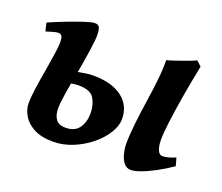

<svg xmlns="http://www.w3.org/2000/svg" viewBox="-87 -582 842 728"><g transform="rotate(20 334.0 -218.5)"><path d="M16.6 -362.8 8.8 -396Q36.1 -408.2 72.5 -422.4Q108.9 -436.5 139.9 -446.8Q170.9 -457 182.6 -457Q196.8 -457 201.4 -447.5Q206.1 -438 206.1 -415Q206.1 -395 199.2 -348.9Q192.4 -302.7 183.1 -251.5Q174.3 -207.5 168 -166.7Q161.6 -126 161.6 -106Q161.6 -79.1 173.1 -62.5Q184.6 -45.9 212.4 -45.9Q249.5 -45.9 266.6 -69.8Q283.7 -93.8 283.7 -128.9Q283.7 -163.6 268.6 -188.7Q253.4 -213.9 205.1 -213.9Q185.5 -213.9 158 -207Q130.4 -200.2 115.7 -192.4L125 -245.1Q153.3 -254.4 188 -261.2Q222.7 -268.1 243.7 -268.1Q319.8 -268.1 361.6 -236.3Q403.3 -204.6 403.3 -149.9Q403.3 -122.1 384.8 -92.3Q366.2 -62.5 335 -37.1Q303.7 -11.7 264.9 4.2Q226.1 20 186.5 20Q138.2 20 107.9 3.7Q77.6 -12.7 63.7 -37.1Q49.8 -61.5 49.8 -85.4Q49.8 -109.9 55.2 -147.7Q60.5 -185.5 67.9 -226.1Q73.7 -262.2 78.6 -293.9Q83.5 -325.7 83.5 -342.3Q83.5 -364.3 78.1 -369.6Q72.8 -375 64 -375Q57.6 -375 43 -370.8Q28.3 -366.7 16.6 -362.8ZM655.8 -51.8Q627 -31.7 596.7 -15.4Q566.4 1 540.8 10.5Q515.1 20 500 20Q482.4 20 471.4 5.9Q460.4 -8.3 455.3 -28.6Q450.2 -48.8 450.2 -66.4Q450.2 -104.5 455.6 -150.9Q460.9 -197.3 467.3 -240.2Q478.5 -314.5 481.7 -352.5Q484.9 -390.6 484.4 -417.5Q497.1 -420.4 519.3 -428Q541.5 -435.5 563.2 -443.6Q585 -451.7 595.7 -457L615.2 -438.5Q601.1 -369.6 590.8 -308.3Q580.6 -247.1 574.7 -200.4Q568.8 -153.8 568.8 -127.9Q568.8 -101.1 575.7 -85.7Q582.5 -70.3 594.2 -70.3Q606 -70.3 619.4 -74Q632.8 -77.6 647 -84Z"/></g></svg>

Font: Gentium Plus
Style: Bold Italic
Weight: 700
Italic angle: -8°
Designer: Victor Gaultney, Annie Olsen, Iska Routamaa, Becca Hirsbrunner
Foundry: SIL International
Version: Version 6.101